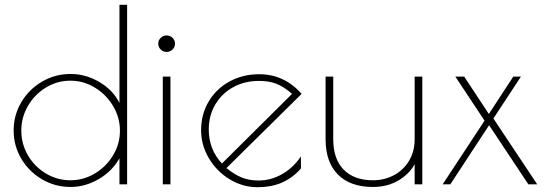

<svg xmlns="http://www.w3.org/2000/svg" viewBox="-20 -770 2282 802"><path d="M37 -225Q37 -289 69 -343Q101 -397 155.5 -429Q210 -461 275 -461Q338 -461 395 -427.5Q452 -394 479 -340V-750H511V0H479V-109Q449 -55 392.5 -22Q336 11 275 11Q210 11 155.5 -21Q101 -53 69 -107Q37 -161 37 -225ZM481 -224Q481 -279 452.5 -327Q424 -375 376.5 -404Q329 -433 274 -433Q219 -433 172 -404.5Q125 -376 97 -328Q69 -280 69 -225Q69 -169 96.5 -121.5Q124 -74 171.5 -45.5Q219 -17 274 -17Q329 -17 376.5 -45.5Q424 -74 452.5 -121.5Q481 -169 481 -224Z M641 -588Q641 -602 651.5 -612Q662 -622 676 -622Q690 -622 700.5 -612Q711 -602 711 -588Q711 -573 700.5 -563Q690 -553 676 -553Q662 -553 651.5 -563Q641 -573 641 -588ZM660 -450H692V0H660Z M1237 -117V-66Q1200 -25 1156 -6.5Q1112 12 1056 12Q994 12 939.5 -21Q885 -54 852.5 -109Q820 -164 820 -226Q820 -293 852 -346.5Q884 -400 939.5 -430Q995 -460 1063 -460Q1167 -460 1240 -378L926 -68Q959 -41 990 -28.5Q1021 -16 1060 -16Q1112 -16 1159 -43Q1206 -70 1237 -117ZM907 -87 1200 -378Q1167 -407 1136 -419.5Q1105 -432 1062 -432Q1001 -432 953.5 -405.5Q906 -379 879 -333Q852 -287 852 -229Q852 -146 907 -87Z M1340 -188V-450H1372V-188Q1372 -106 1415.5 -61.5Q1459 -17 1538 -17Q1586 -17 1626 -38.5Q1666 -60 1689 -99Q1712 -138 1712 -188V-450H1744V0H1712V-84Q1689 -42 1643 -15.5Q1597 11 1538 11Q1443 11 1391.5 -41Q1340 -93 1340 -188Z M2187 0 2023 -247 1861 0H1829L2004 -266L1882 -450H1919L2022 -294L2124 -450H2156L2041 -275L2224 0Z"/></svg>

Font: Poiret One
Style: Regular
Weight: 400
Designer: Denis Masharov (denis.masharov@gmail.com), Cyreal (Charset Expansion)
Foundry: Denis Masharov
Version: Version 1.101